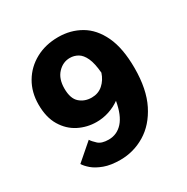

<svg xmlns="http://www.w3.org/2000/svg" viewBox="-163 -848 976 1001"><g transform="rotate(-30 325.0 -347.5)"><path d="M280.5 11Q223 11 183.8 -3.5Q144.5 -18 121.2 -38Q98 -58 88 -75L189 -162.5Q197.5 -148.5 217.8 -129.8Q238 -111 280.5 -111Q330.5 -111 365 -149.2Q399.5 -187.5 413.5 -267.5Q383.5 -246 347.2 -234Q311 -222 272 -222Q215 -222 165.2 -247.2Q115.5 -272.5 84.8 -323.5Q54 -374.5 54 -451.5Q54 -526 88 -583.5Q122 -641 181.8 -673.5Q241.5 -706 318 -706Q392 -706 452 -671.2Q512 -636.5 547.5 -561.8Q583 -487 583 -367Q583 -240 540.8 -156Q498.5 -72 429.5 -30.5Q360.5 11 280.5 11ZM212.5 -457Q212.5 -396.5 241.8 -370.8Q271 -345 313.5 -345Q353 -345 380.8 -369.5Q408.5 -394 421 -432.5Q416 -491.5 401 -523.8Q386 -556 364 -568.8Q342 -581.5 316.5 -581.5Q274.5 -581.5 243.5 -548.5Q212.5 -515.5 212.5 -457Z"/></g></svg>

Font: Trispace
Style: Bold
Weight: 700
Designer: Tyler Finck
Foundry: Etcetera Type Company
Version: Version 1.210; ttfautohint (v1.8.3)